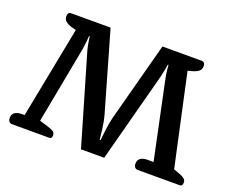

<svg xmlns="http://www.w3.org/2000/svg" viewBox="-112 -883 1298 1072"><g transform="rotate(20 537.0 -347.5)"><path d="M20 -30Q20 -51 35 -61.5Q50 -72 76 -72H93L199 -616L179 -621Q150 -629 136.5 -640.5Q123 -652 123 -670Q123 -695 143 -695H377L512 -225Q521 -194 527 -147Q533 -100 534 -85H539Q540 -100 546 -147Q552 -194 560 -225L685 -695H920Q928 -695 933.5 -689Q939 -683 939 -670Q939 -651 926 -640Q913 -629 883 -621L863 -616L981 -73L1019 -59Q1039 -51 1048 -43Q1057 -35 1057 -22Q1057 0 1042 0H792Q780 0 773.5 -8Q767 -16 767 -30Q767 -51 782 -61.5Q797 -72 823 -72H859L762 -533Q758 -552 755 -577Q752 -602 752 -610H748Q747 -602 743 -580Q739 -558 733 -533L592 0H454L298 -533Q293 -552 289 -577Q285 -602 284 -610H280Q280 -602 277.5 -577Q275 -552 272 -533L185 -72L240 -55Q265 -47 273 -39.5Q281 -32 281 -19Q281 0 266 0H45Q33 0 26.5 -8Q20 -16 20 -30Z"/></g></svg>

Font: Maitree SemiBold
Style: Regular
Weight: 600
Designer: CadsonDemak Team
Foundry: CadsonDemak
Version: Version 1.001